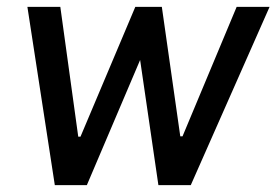

<svg xmlns="http://www.w3.org/2000/svg" viewBox="-20 -537 802 557"><path d="M139 0 59.5 -517H155L207 -140.5H213.5L372.5 -517H449.5L503 -141.5H509.5L666.5 -517H762L533.5 0H439.5L386.5 -363L232 0Z"/></svg>

Font: Public Sans Thin Medium
Style: Italic
Weight: 500
Italic angle: -8°
Version: Version 2.001